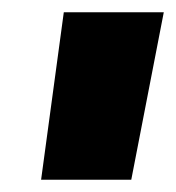

<svg xmlns="http://www.w3.org/2000/svg" viewBox="-20 -720 287 313"><path d="M47 -427 84 -700H247L194 -427Z"/></svg>

Font: Georama Condensed Black
Style: Italic
Weight: 900
Width: 3
Italic angle: -9°
Designer: Jean-Baptiste Levee
Foundry: Production Type
Version: Version 1.000